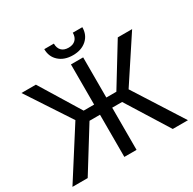

<svg xmlns="http://www.w3.org/2000/svg" viewBox="-188 -1083 1285 1278"><g transform="rotate(-30 454.0 -444.0)"><path d="M582 -324.2 784.2 0H900.9L661.6 -375.5L882.3 -710.9H772L583 -402.3H505.9V-710.9H412.1V-402.3H331.5L142.6 -710.9H31.7L252.4 -375L13.2 0H130.4L331.5 -324.2H412.1V0H505.9V-324.2ZM601.6 -887.7H528.3C528.3 -864.6 521.9 -846.7 509 -834C496.2 -821.3 478.4 -814.9 455.6 -814.9C431.8 -814.9 413.7 -821.4 401.4 -834.2C389 -847.1 382.8 -864.9 382.8 -887.7H309.1C309.1 -848.6 322.6 -817.1 349.6 -793C376.6 -768.9 411.9 -756.8 455.6 -756.8C499.2 -756.8 534.4 -768.8 561.3 -792.7C588.1 -816.7 601.6 -848.3 601.6 -887.7Z"/></g></svg>

Font: Roboto1
Style: rg
Weight: 400
Designer: Google
Version: Version 2.137; 2017